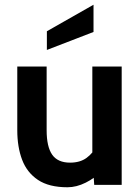

<svg xmlns="http://www.w3.org/2000/svg" viewBox="-20 -781 592 811"><path d="M265 10Q187 10 140.5 -21Q94 -52 73.5 -106Q53 -160 53 -231V-500H177V-231Q177 -161 200.5 -127.5Q224 -94 276 -94Q318 -94 345.5 -114Q373 -134 392 -170L370 -107V-500H494V0H378L372 -87L399 -52Q381 -29 342 -9.5Q303 10 265 10ZM178 -570V-649L375 -761V-646Z"/></svg>

Font: Cabin VF Beta
Style: Regular
Weight: 400
Designer: Pablo Impallari
Foundry: Pablo Impallari. http://www.impallari.com Igino Marini. http://www.ikern.com
Version: Version 2.200